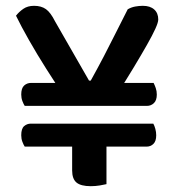

<svg xmlns="http://www.w3.org/2000/svg" viewBox="-20 -634 606 660"><path d="M379 -305 202 -301Q171 -347 139 -397.5Q107 -448 80 -495.5Q53 -543 35 -580Q45 -593 60 -603.5Q75 -614 97 -614Q122 -614 138 -602.5Q154 -591 169 -561L286 -357H292Q318 -404 337 -440.5Q356 -477 375 -515Q394 -553 419 -602Q431 -609 444.5 -611.5Q458 -614 471 -614Q496 -614 510 -601.5Q524 -589 524 -567Q524 -557 514 -535Q504 -513 485 -479.5Q466 -446 439.5 -402Q413 -358 379 -305ZM228 -185H346V-1Q338 1 323 3.5Q308 6 292 6Q258 6 243 -6.5Q228 -19 228 -48ZM256 -270 275 -349H508Q512 -341 515.5 -331Q519 -321 519 -309Q519 -289 509 -279.5Q499 -270 485 -270ZM307 -349 321 -270H65Q61 -276 57 -286.5Q53 -297 53 -309Q53 -331 63 -340Q73 -349 87 -349ZM484 -130H65Q61 -136 57 -146.5Q53 -157 53 -169Q53 -192 63 -200.5Q73 -209 86 -209H507Q511 -202 514 -191Q517 -180 517 -169Q517 -149 507.5 -139.5Q498 -130 484 -130Z"/></svg>

Font: BalooTamma2SemiBold
Style: Regular
Weight: 600
Designer: Divya Kowshik, Shuchita Grover and Ek Type
Foundry: Ek Type
Version: Version 1.700